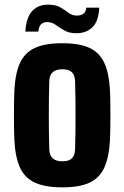

<svg xmlns="http://www.w3.org/2000/svg" viewBox="-20 -796 535 826"><path d="M248 10Q175 10 131 -10Q87 -30 66.5 -74Q46 -118 42 -191Q41 -208 40.5 -237Q40 -266 40 -299Q40 -332 40.5 -361.5Q41 -391 42 -410Q46 -482 66.5 -526Q87 -570 130.5 -590Q174 -610 248 -610Q323 -610 366 -589.5Q409 -569 429 -525Q449 -481 453 -410Q454 -393 454.5 -364Q455 -335 455 -302Q455 -269 454.5 -239.5Q454 -210 453 -191Q449 -120 429 -75.5Q409 -31 366 -10.5Q323 10 248 10ZM248 -102Q277 -102 289.5 -115Q302 -128 303 -153Q305 -222 305 -300.5Q305 -379 303 -448Q302 -472 289.5 -485Q277 -498 248 -498Q194 -498 192 -448Q190 -379 190 -300Q190 -221 192 -153Q194 -102 248 -102ZM89 -660Q93 -722 119 -749Q145 -776 186 -776Q220 -776 239.5 -764.5Q259 -753 274.5 -741Q290 -729 310 -729Q349 -729 351 -763H407Q404 -704 377.5 -678.5Q351 -653 308 -653Q278 -653 257 -665Q236 -677 219.5 -689Q203 -701 183 -701Q148 -701 145 -660Z"/></svg>

Font: Big Shoulders Display Black
Style: Regular
Weight: 900
Designer: Patric King
Foundry: XO Type Co
Version: Version 1.000; ttfautohint (v1.8.2)